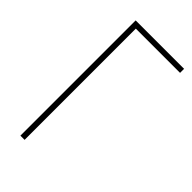

<svg xmlns="http://www.w3.org/2000/svg" viewBox="-223 -778 841 841"><g transform="rotate(45 198.0 -357.0)"><path d="M86 -714V0H112V-689H386V-714Z"/></g></svg>

Font: Noto Sans Display SemiCondensed Thin
Style: Regular
Weight: 250
Width: 4
Designer: Monotype Design team
Foundry: Monotype Imaging Inc.
Version: 1.000